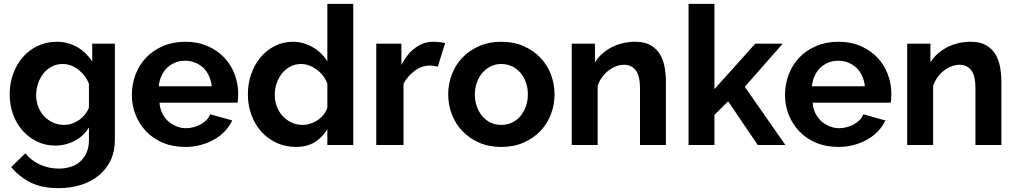

<svg xmlns="http://www.w3.org/2000/svg" viewBox="-20 -750 5255 993"><path d="M266 3Q214 3 170.5 -18.5Q127 -40 95.5 -76Q64 -112 47 -160Q30 -208 30 -262Q30 -318 48 -368Q66 -418 98 -454.5Q130 -491 175 -512.5Q220 -534 274 -534Q304 -534 331 -526.5Q358 -519 381 -505.5Q404 -492 423.5 -473Q443 -454 457 -432V-524H574V-25Q574 34 552 79.5Q530 125 491.5 157Q453 189 399.5 206Q346 223 284 223Q197 223 138.5 194Q80 165 38 114L111 43Q141 80 186.5 101Q232 122 284 122Q315 122 343.5 113.5Q372 105 393 87Q414 69 427 41Q440 13 440 -25V-91Q413 -46 366 -21.5Q319 3 266 3ZM311 -104Q333 -104 353 -111Q373 -118 390 -130Q407 -142 420 -158.5Q433 -175 440 -193V-317Q431 -340 416.5 -358.5Q402 -377 383.5 -391Q365 -405 345 -412Q325 -419 303 -419Q273 -419 247.5 -405.5Q222 -392 204.5 -370Q187 -348 177 -318.5Q167 -289 167 -259Q167 -226 178 -197.5Q189 -169 208.5 -148.5Q228 -128 254.5 -116Q281 -104 311 -104Z M939 10Q874 10 823 -11.5Q772 -33 736.5 -70Q701 -107 681.5 -155.5Q662 -204 662 -258Q662 -314 681 -364.5Q700 -415 736 -452.5Q772 -490 823.5 -512Q875 -534 939 -534Q1003 -534 1054 -511.5Q1105 -489 1140 -452Q1175 -415 1193.5 -366Q1212 -317 1212 -264Q1212 -251 1211 -239Q1210 -227 1209 -219H805Q807 -189 819 -164.5Q831 -140 850 -123Q869 -106 893 -96.5Q917 -87 942 -87Q962 -87 982 -92.5Q1002 -98 1018.5 -107Q1035 -116 1048 -129.5Q1061 -143 1067 -159L1181 -127Q1167 -97 1143.5 -72Q1120 -47 1088.5 -29Q1057 -11 1019 -0.5Q981 10 939 10ZM1075 -304Q1072 -333 1060.5 -358Q1049 -383 1030.5 -400Q1012 -417 988.5 -426.5Q965 -436 938 -436Q910 -436 886.5 -426.5Q863 -417 845 -400Q827 -383 815.5 -358Q804 -333 801 -304Z M1673 0V-82Q1647 -38 1606.5 -14Q1566 10 1511 10Q1457 10 1411 -11Q1365 -32 1332 -68.5Q1299 -105 1280.5 -155Q1262 -205 1262 -262Q1262 -319 1279.5 -368Q1297 -417 1328 -454Q1359 -491 1402 -512.5Q1445 -534 1496 -534Q1524 -534 1550.5 -526Q1577 -518 1600 -504.5Q1623 -491 1641.5 -472.5Q1660 -454 1673 -432V-730H1807V0ZM1673 -317Q1665 -340 1650.5 -358.5Q1636 -377 1617.5 -390.5Q1599 -404 1578.5 -411.5Q1558 -419 1537 -419Q1507 -419 1482 -406Q1457 -393 1439 -371Q1421 -349 1411 -320Q1401 -291 1401 -260Q1401 -227 1412 -198.5Q1423 -170 1442.5 -149Q1462 -128 1488.5 -116Q1515 -104 1545 -104Q1565 -104 1585 -110.5Q1605 -117 1622.5 -128.5Q1640 -140 1653.5 -157Q1667 -174 1673 -193Z M2244 -405Q2225 -411 2205 -411Q2160 -411 2123.5 -383Q2087 -355 2067 -317V0H1926V-524H2056V-414Q2085 -471 2127.5 -502.5Q2170 -534 2218 -534Q2236 -534 2254 -532Q2272 -530 2282 -527Z M2572 10Q2508 10 2457.5 -12.5Q2407 -35 2371.5 -72Q2336 -109 2317 -158.5Q2298 -208 2298 -262Q2298 -316 2317 -365.5Q2336 -415 2371.5 -452Q2407 -489 2458 -511.5Q2509 -534 2572 -534Q2637 -534 2688 -511.5Q2739 -489 2774.5 -452Q2810 -415 2829 -365.5Q2848 -316 2848 -262Q2848 -208 2829 -158.5Q2810 -109 2774.5 -72Q2739 -35 2688 -12.5Q2637 10 2572 10ZM2436 -261Q2436 -227 2446.5 -198Q2457 -169 2475.5 -148Q2494 -127 2518.5 -115.5Q2543 -104 2572 -104Q2602 -104 2627 -115.5Q2652 -127 2670.5 -148.5Q2689 -170 2699.5 -199Q2710 -228 2710 -262Q2710 -296 2699.5 -325Q2689 -354 2670.5 -375Q2652 -396 2627 -407.5Q2602 -419 2572 -419Q2543 -419 2518.5 -407Q2494 -395 2475.5 -374Q2457 -353 2446.5 -324Q2436 -295 2436 -261Z M3424 0H3290V-294Q3290 -358 3268 -386.5Q3246 -415 3207 -415Q3187 -415 3166 -407Q3145 -399 3126.5 -384.5Q3108 -370 3093.5 -350Q3079 -330 3071 -306V0H2937V-524H3057V-427Q3072 -452 3094 -471.5Q3116 -491 3142.5 -505Q3169 -519 3200.5 -526.5Q3232 -534 3266 -534Q3315 -534 3346 -515.5Q3377 -497 3394 -468Q3411 -439 3417.5 -402Q3424 -365 3424 -328Z M3899 0 3746 -226 3675 -156V0H3541V-730H3675V-289L3886 -524H4028L3832 -301L4042 0Z M4317 10Q4252 10 4201 -11.5Q4150 -33 4114.5 -70Q4079 -107 4059.5 -155.5Q4040 -204 4040 -258Q4040 -314 4059 -364.5Q4078 -415 4114 -452.5Q4150 -490 4201.5 -512Q4253 -534 4317 -534Q4381 -534 4432 -511.5Q4483 -489 4518 -452Q4553 -415 4571.5 -366Q4590 -317 4590 -264Q4590 -251 4589 -239Q4588 -227 4587 -219H4183Q4185 -189 4197 -164.5Q4209 -140 4228 -123Q4247 -106 4271 -96.5Q4295 -87 4320 -87Q4340 -87 4360 -92.5Q4380 -98 4396.5 -107Q4413 -116 4426 -129.5Q4439 -143 4445 -159L4559 -127Q4545 -97 4521.5 -72Q4498 -47 4466.5 -29Q4435 -11 4397 -0.5Q4359 10 4317 10ZM4453 -304Q4450 -333 4438.5 -358Q4427 -383 4408.5 -400Q4390 -417 4366.5 -426.5Q4343 -436 4316 -436Q4288 -436 4264.5 -426.5Q4241 -417 4223 -400Q4205 -383 4193.5 -358Q4182 -333 4179 -304Z M5159 0H5025V-294Q5025 -358 5003 -386.5Q4981 -415 4942 -415Q4922 -415 4901 -407Q4880 -399 4861.5 -384.5Q4843 -370 4828.5 -350Q4814 -330 4806 -306V0H4672V-524H4792V-427Q4807 -452 4829 -471.5Q4851 -491 4877.5 -505Q4904 -519 4935.5 -526.5Q4967 -534 5001 -534Q5050 -534 5081 -515.5Q5112 -497 5129 -468Q5146 -439 5152.5 -402Q5159 -365 5159 -328Z"/></svg>

Font: Rising Sun
Style: Bold
Weight: 700
Designer: Matt McInerney, Pablo Impallari, Rodrigo Fuenzalida (Raleway font), Stephen Hutchings (Greek), Cristiano Sobral (main ch
Foundry: The Rising Sun Project Authors
Version: Version 4.327; ttfautohint (v1.8.4.7-5d5b-dirty)